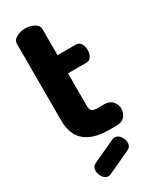

<svg xmlns="http://www.w3.org/2000/svg" viewBox="-226 -742 816 1009"><g transform="rotate(-30 182.0 -237.0)"><path d="M198 -366V-169Q198 -147 207 -138.5Q216 -130 239 -130H282Q314 -130 331 -110.5Q348 -91 348 -65Q348 -38 331 -19Q314 0 282 0H239Q43 0 43 -169V-636Q43 -656 67 -669.5Q91 -683 120 -683Q151 -683 174.5 -669.5Q198 -656 198 -636V-476H311Q329 -476 339 -459.5Q349 -443 349 -421Q349 -398 339 -382Q329 -366 311 -366ZM268 140 128 205Q118 209 113 209Q94 209 80.5 190.5Q67 172 67 151Q67 126 87 116L227 51Q235 48 241 48Q260 48 274 66.5Q288 85 288 106Q288 130 268 140Z"/></g></svg>

Font: Dosis
Style: ExtraBold
Weight: 800
Designer: EdgarTolentino, PabloImpallari, IginoMarini
Foundry: EdgarTolentino, PabloImpallari, IginoMarini
Version: Version 1.007